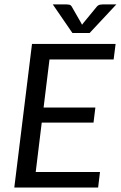

<svg xmlns="http://www.w3.org/2000/svg" viewBox="-20 -838 540 858"><path d="M43.9 0ZM487.8 -572.3H201.2L174.8 -357.4H406.2L397.9 -290H166.5L139.6 -69.3H426.8L418.5 0H43.9L123 -641.6H496.6ZM215.8 -818.4H276.4Q281.7 -818.4 289.1 -817.1Q296.4 -815.9 300.8 -808.1L342.3 -735.8L346.7 -727.5L353 -735.8L411.6 -807.1Q418.5 -815.4 426.3 -816.9Q434.1 -818.4 439.5 -818.4H500L380.4 -690.4H303.7Z"/></svg>

Font: Carlito
Style: Italic
Weight: 400
Italic angle: -7°
Designer: Lukasz Dziedzic
Foundry: tyPoland Lukasz Dziedzic
Version: Version 1.104